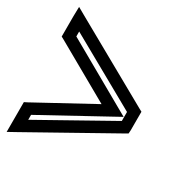

<svg xmlns="http://www.w3.org/2000/svg" viewBox="-146 -699 720 776"><g transform="rotate(30 213.5 -311.0)"><path d="M36 -40 416 -253 428 -260 429 -275V-347V-362L416 -369L36 -582L-1 -603L-2 -560V-479V-464L11 -457L274 -308L12 -165L-2 -158V-143V-62V-19L36 -40ZM49 -105V-128L337 -286L377 -308L338 -330L49 -494V-517L379 -332V-290L49 -105Z"/></g></svg>

Font: Gamestation DisplayOutline
Style: Regular
Weight: 400
Designer: Jonas Hecksher
Foundry: Jonas Hecksher, Playtypeª, e-types AS
Version: Version 1.003